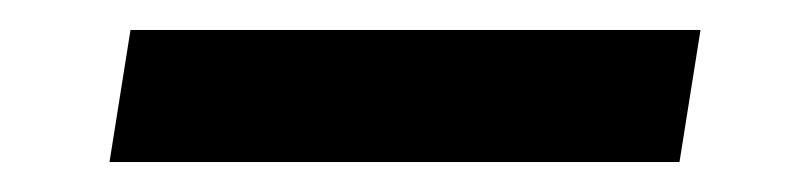

<svg xmlns="http://www.w3.org/2000/svg" viewBox="-20 -404 540 128"><path d="M433 -296H53L67 -384H447Z"/></svg>

Font: Iosevka Term Curly Semibold
Style: Italic
Weight: 600
Italic angle: -9°
Designer: Belleve Invis
Foundry: Belleve Invis
Version: Version 32.3.0